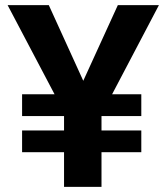

<svg xmlns="http://www.w3.org/2000/svg" viewBox="-20 -731 652 751"><path d="M305.7 -415 440.9 -710.9H601.6L418.5 -362.3H532.7V-276.9H377V-220.7H532.7V-135.7H377V0H230.5V-135.7H66.4V-220.7H230.5V-276.9H66.4V-362.3H193.4L9.8 -710.9H170.9Z"/></svg>

Font: RobotoDraft
Style: Bold
Weight: 700
Version: Version 2.001150; 2014